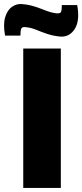

<svg xmlns="http://www.w3.org/2000/svg" viewBox="-54 -930 407 950"><path d="M247 -690V0H61V-690ZM54 -910Q79 -908 100.5 -902.5Q122 -897 141.5 -889.5Q161 -882 180 -875Q199 -868 218 -865Q243 -861 247.5 -870.5Q252 -880 252 -905H328Q342 -828 316 -787Q290 -746 245 -749Q211 -752 182 -761.5Q153 -771 128 -781.5Q103 -792 79 -795Q56 -799 51.5 -789Q47 -779 47 -754H-29Q-39 -809 -28.5 -844.5Q-18 -880 5 -896Q28 -912 54 -910Z"/></svg>

Font: Exo 2 ExtraBold
Style: Regular
Weight: 800
Designer: Natanael Gama
Foundry: Natanael Gama
Version: Version 2.010